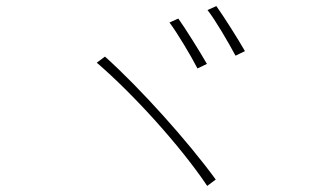

<svg xmlns="http://www.w3.org/2000/svg" viewBox="-20 -739 1040 631"><path d="M566 -678 537 -665C562 -632 608 -555 629 -514L660 -529C637 -569 589 -646 566 -678ZM691 -719 662 -706C688 -673 731 -599 754 -556L785 -571C761 -613 714 -687 691 -719ZM325 -553 298 -533C418 -430 574 -258 661 -128L689 -149C598 -274 441 -449 325 -553Z"/></svg>

Font: Noto Sans CJK JP Thin
Style: Regular
Weight: 250
Designer: Ryoko NISHIZUKA (kana & ideographs); Paul D. Hunt (Latin, Greek & Cyrillic); Wenlong ZHANG (bopomofo); Sandoll Communica
Foundry: Adobe Systems Incorporated
Version: Version 1.004;PS 1.004;hotconv 1.0.82;makeotf.lib2.5.63406